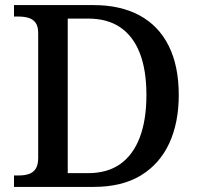

<svg xmlns="http://www.w3.org/2000/svg" viewBox="-20 -734 778 754"><path d="M35 0V-45H55Q76 -45 93 -50.5Q110 -56 120 -71Q130 -86 130 -114V-603Q130 -631 119.5 -645Q109 -659 91.5 -664Q74 -669 53 -669H35V-714H348Q453 -714 528 -673.5Q603 -633 642.5 -554Q682 -475 682 -361Q682 -252 644.5 -171Q607 -90 533 -45Q459 0 348 0ZM325 -54Q402 -54 452.5 -90Q503 -126 529 -194.5Q555 -263 555 -361Q555 -459 529 -525.5Q503 -592 452.5 -626.5Q402 -661 326 -661H246V-54Z"/></svg>

Font: Noto Serif Khmer Medium
Style: Regular
Weight: 500
Version: Version 2.003